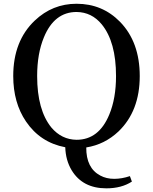

<svg xmlns="http://www.w3.org/2000/svg" viewBox="-20 -775 818 1027"><path d="M178.7 -368.2Q178.7 -186.5 254.9 -92.8Q309.6 -28.3 389.6 -27.3Q508.8 -27.3 564.5 -162.1Q600.6 -249 600.6 -368.2Q600.6 -550.8 524.4 -644.5Q470.7 -710 389.6 -710.9Q270.5 -710.9 214.8 -575.2Q178.7 -488.3 178.7 -368.2ZM674.8 167 685.5 196.3Q629.9 232.4 548.8 232.4Q421.9 232.4 363.3 135.7Q331.1 82 329.1 12.7Q195.3 -12.7 119.1 -125Q50.8 -225.6 50.8 -368.2Q50.8 -555.7 166 -665Q260.7 -754.9 389.6 -754.9Q527.3 -754.9 622.1 -658.2Q727.5 -549.8 727.5 -368.2Q727.5 -181.6 614.3 -72.3Q540 -2 441.4 13.7Q440.4 124 516.6 164.1Q548.8 181.6 590.8 181.6Q631.8 181.6 674.8 167Z"/></svg>

Font: GenYoMin JP SemiBold
Style: Regular
Weight: 600
Version: Version 1.001;PS 1;hotconv 16.6.51;makeotf.lib2.5.65220 DEVE